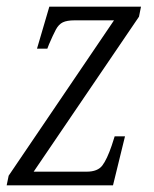

<svg xmlns="http://www.w3.org/2000/svg" viewBox="-23 -556 461 576"><path d="M-3 0 3 -29 319 -495H201Q178 -495 165.5 -489Q153 -483 144.5 -467Q136 -451 124 -423L119 -410H88L125 -536H400L394 -506L78 -41H237Q270 -41 284 -59.5Q298 -78 312 -119L321 -147H352L316 0Z"/></svg>

Font: Noto Serif Condensed Light
Style: Italic
Weight: 300
Width: 3
Italic angle: -12°
Designer: Monotype Design Team
Foundry: Monotype Imaging Inc.
Version: Version 2.014; ttfautohint (v1.8.4.7-5d5b)